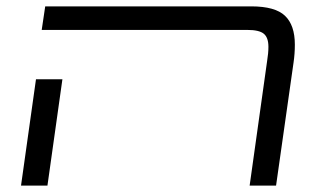

<svg xmlns="http://www.w3.org/2000/svg" viewBox="-20 -583 1006 603"><path d="M819 -392Q823 -416 823 -436Q823 -465 808.5 -477Q794 -489 757 -489H111L122 -563H769Q844 -563 875 -533.5Q906 -504 906 -443Q906 -414 902 -387L847 0H764ZM93 -334H176L129 0H46Z"/></svg>

Font: FiraGO Book
Style: Italic
Weight: 350
Italic angle: -8°
Designer: bBox Type GmbH
Foundry: bBox Type GmbH
Version: Version 1.001